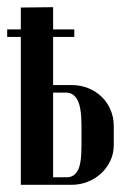

<svg xmlns="http://www.w3.org/2000/svg" viewBox="-22 -515 368 535"><path d="M178 -278Q202 -278 223.5 -269.5Q245 -261 261 -245.5Q277 -230 286 -209Q295 -188 295 -164V-111Q295 -87 285.5 -67Q276 -47 260 -32Q244 -17 222.5 -8.5Q201 0 177 0H36V-494L126 -495V-278ZM205 -167Q205 -215 194 -236Q183 -257 162 -257H126V-21H164Q184 -21 194.5 -39.5Q205 -58 205 -107ZM-2 -433H185V-412H-2Z"/></svg>

Font: Moniqa Narrow Heading
Style: Bold
Weight: 700
Width: 4
Designer: Rajesh Rajput
Foundry: Rajesh Rajput
Version: Version 1.000